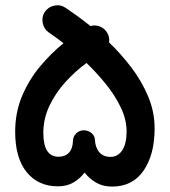

<svg xmlns="http://www.w3.org/2000/svg" viewBox="-20 -646 633 716"><path d="M147 -601.6Q159.7 -620.1 182.4 -625Q205.1 -629.9 224.1 -617.2Q241.7 -605.5 265.9 -588.1Q290 -570.8 317.4 -548.8Q335.4 -554.2 353.3 -546.9Q371.1 -539.6 380.4 -522.5Q389.6 -506.3 386.7 -487.8Q430.2 -446.3 469 -395.5Q507.8 -344.7 532.2 -287.1Q556.6 -229.5 556.6 -167Q556.6 -69.8 515.6 -10Q474.6 49.8 397.9 49.8Q363.3 49.8 338.1 34.9Q313 20 295.4 -2.4Q278.8 19.5 254.4 34.2Q230 48.8 195.8 48.8Q122.1 48.8 79.3 -4.2Q36.6 -57.1 36.6 -154.8Q36.6 -227.1 62.5 -288.3Q88.4 -349.6 129.9 -398.9Q171.4 -448.2 216.8 -484.9Q201.7 -496.6 188 -506.6Q174.3 -516.6 162.6 -524.4Q144 -537.1 139.4 -560.1Q134.8 -583 147 -601.6ZM334 -125Q335.4 -95.7 350.3 -78.4Q365.2 -61 392.1 -61Q419.4 -61 435.8 -85.4Q452.1 -109.9 452.1 -155.8Q452.1 -199.7 430.9 -244.4Q409.7 -289.1 375.5 -331.5Q341.3 -374 302.7 -411.1Q261.7 -381.3 224.9 -341.1Q188 -300.8 164.8 -252.4Q141.6 -204.1 141.6 -150.4Q141.6 -61.5 198.2 -61.5Q223.1 -61.5 237.3 -76.9Q251.5 -92.3 252 -120.6Q252.4 -137.7 265.1 -149.4Q273.9 -157.7 286.6 -159.7Q303.2 -162.1 318.1 -152.1Q333 -142.1 334 -125Z"/></svg>

Font: Mikhak-FD SemiBold
Style: Regular
Weight: 600
Designer: Amin Abedi
Version: Version 3.2